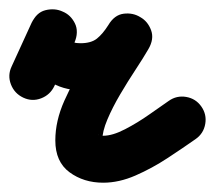

<svg xmlns="http://www.w3.org/2000/svg" viewBox="-51 -335 462 413"><path d="M-26 -192Q-15 -216 -4.5 -239Q6 -262 17 -286Q28 -308 47.5 -313Q67 -318 84 -310Q101 -303 110 -285Q119 -267 109 -244Q109 -243 113.5 -242.5Q118 -242 122 -242Q145 -242 157.5 -252Q170 -262 182 -281Q195 -303 215 -305.5Q235 -308 251 -298Q267 -289 274 -270Q281 -251 268 -229Q257 -210 240.5 -185Q224 -160 207.5 -132Q191 -104 180 -78Q169 -52 169 -33Q169 -31 167.5 -34.5Q166 -38 165 -39Q159 -47 160 -45Q161 -43 171 -43Q191 -43 218 -57Q245 -71 270.5 -89Q296 -107 312 -118Q329 -130 349.5 -126.5Q370 -123 382 -106Q394 -89 390.5 -68.5Q387 -48 370 -36Q343 -17 309.5 5Q276 27 240.5 42.5Q205 58 171 58Q129 58 98.5 35.5Q68 13 68 -33Q68 -75 87.5 -118.5Q107 -162 133.5 -203.5Q160 -245 182 -281Q195 -303 215 -305.5Q235 -308 251 -298Q267 -289 274 -270Q281 -251 268 -229Q243 -187 207.5 -164Q172 -141 122 -141Q84 -141 53.5 -161Q23 -181 11.5 -214Q0 -247 17 -285Q27 -308 46.5 -313Q66 -318 84 -310Q101 -302 110 -284Q119 -266 109 -243Q87 -195 66 -150Q57 -131 37.5 -123.5Q18 -116 -1 -125Q-20 -134 -27.5 -153.5Q-35 -173 -26 -192Z"/></svg>

Font: FRB American Cursive Guidelines Arrows Ultra
Style: Bold Italic
Weight: 1000
Italic angle: -25°
Version: Version 2.0;Modular Font Editor K font №1